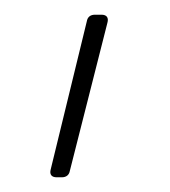

<svg xmlns="http://www.w3.org/2000/svg" viewBox="-20 -173 231 261"><path d="M57 68H64C70 68 74 65 75 59L126 -142C128 -149 125 -153 118 -153H109C103 -153 99 -150 98 -144L49 57C47 64 50 68 57 68Z"/></svg>

Font: Barlow Thin
Style: Regular
Weight: 250
Designer: Jeremy Tribby
Foundry: Tribby Type
Version: Version 1.422;hotconv 1.0.109;makeotfexe 2.5.65596